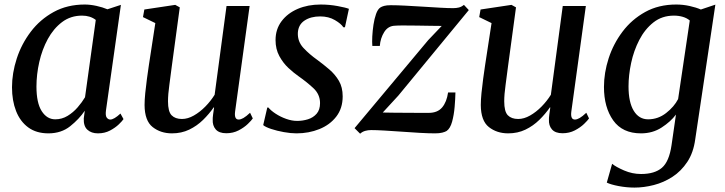

<svg xmlns="http://www.w3.org/2000/svg" viewBox="-20 -579 3202 848"><path d="M448 -91Q445 -68 451.5 -59.5Q458 -51 467 -51Q483.5 -51 512 -77.5L525.5 -53Q520.5 -45 505 -30Q489.5 -15 466 -2.5Q442.5 10 412.5 10Q383.5 10 366 -6Q348.5 -22 350 -56L354.5 -90Q329.5 -53 290 -21.5Q250.5 10 194 10Q140.5 10 104.8 -16.2Q69 -42.5 51 -88.5Q33 -134.5 33 -193.5Q33 -256 54 -320.5Q75 -385 116 -439Q157 -493 217 -526Q277 -559 354.5 -559Q378.5 -559 406 -553Q433.5 -547 454.5 -538L514 -557.5ZM403 -491Q378.5 -510 342.5 -510Q292 -510 254.2 -481.5Q216.5 -453 191.2 -406.8Q166 -360.5 153.5 -305.2Q141 -250 141 -196.5Q141 -124.5 164.2 -88.2Q187.5 -52 224 -52Q253.5 -52 278.5 -67.2Q303.5 -82.5 323 -105Q342.5 -127.5 355.5 -149.5Z M739.5 10Q689.5 10 654.2 -17.8Q619 -45.5 618.5 -115Q618.5 -137 621.5 -167.8Q624.5 -198.5 629 -231.2Q633.5 -264 637.5 -291L666 -477L611.5 -503.5L617.5 -537L754 -557.5L774 -546.5L739 -288Q734 -246.5 728 -204.2Q722 -162 722 -131.5Q722 -86 738 -69.8Q754 -53.5 783.5 -53.5Q809.5 -53.5 836.2 -68.8Q863 -84 887 -108.5Q911 -133 928 -160.5L980.5 -552.5H1082.5L1018.5 -87.5Q1013.5 -51 1034 -51Q1043.5 -51 1055.2 -57.8Q1067 -64.5 1084.5 -81L1096.5 -56Q1091 -47.5 1074.8 -31.8Q1058.5 -16 1034 -3.2Q1009.5 9.5 979.5 9.5Q947.5 9.5 932.8 -7.5Q918 -24.5 919.5 -51.5Q919 -56 921.2 -73.8Q923.5 -91.5 925.5 -104L924 -105Q904 -76 877 -49.5Q850 -23 815.8 -6.5Q781.5 10 739.5 10Z M1503.5 -458.5H1496.5Q1487 -474 1459.2 -490.2Q1431.5 -506.5 1394 -506.5Q1352.5 -506.5 1325 -488.2Q1297.5 -470 1295.5 -434Q1294 -395.5 1320 -367.5Q1346 -339.5 1382 -314Q1408.5 -294.5 1434.2 -272.5Q1460 -250.5 1476.8 -222Q1493.5 -193.5 1493.5 -153.5Q1493.5 -100.5 1465.2 -64Q1437 -27.5 1390.5 -8.8Q1344 10 1289.5 10Q1264.5 10 1233.8 4.5Q1203 -1 1177.5 -9.5Q1152 -18 1142.5 -26.5L1160.5 -104H1165.5Q1176.5 -90.5 1197.5 -76.8Q1218.5 -63 1243.8 -54Q1269 -45 1292.5 -45Q1317 -45 1340.2 -52.2Q1363.5 -59.5 1378.5 -76.8Q1393.5 -94 1393.5 -123.5Q1393.5 -162.5 1363.8 -190Q1334 -217.5 1299 -242Q1278 -256.5 1254.2 -278.5Q1230.5 -300.5 1213.8 -331.2Q1197 -362 1197 -402Q1197 -450 1223.5 -485.2Q1250 -520.5 1295 -539.8Q1340 -559 1396 -559Q1435 -559 1471.2 -552.2Q1507.5 -545.5 1521 -540Z M1931 -464.5Q1915 -464.5 1885 -465Q1855 -465.5 1821.5 -466Q1788 -466.5 1761.2 -466.5Q1734.5 -466.5 1725.5 -465.5Q1694.5 -465 1677.2 -437.8Q1660 -410.5 1657.5 -376H1624.5Q1623 -392.5 1624.2 -417.8Q1625.5 -443 1629.5 -469.8Q1633.5 -496.5 1641 -517.5Q1648.5 -538.5 1660 -546Q1666 -550 1676.8 -553Q1687.5 -556 1706 -556Q1733.5 -556 1771.2 -554Q1809 -552 1849 -549.5Q1889 -547 1924 -545Q1959 -543 1981 -543Q1995 -543 2006.5 -545.8Q2018 -548.5 2029 -557.5L2050.5 -534.5L1739.5 -157L1670.5 -82Q1691 -81.5 1720.5 -81.2Q1750 -81 1781 -80.8Q1812 -80.5 1837 -80.5Q1862 -80.5 1873.5 -80.5Q1912.5 -80.5 1932.8 -104.5Q1953 -128.5 1959 -170.5H1991.5Q1991 -143 1988 -107.2Q1985 -71.5 1976.8 -41.5Q1968.5 -11.5 1952.5 -0.5Q1946 3.5 1933.2 6.8Q1920.5 10 1901.5 10Q1873.5 10 1834.2 7.8Q1795 5.5 1753.5 2.5Q1712 -0.5 1676.2 -2.5Q1640.5 -4.5 1619 -4.5Q1605.5 -4.5 1593 -1Q1580.5 2.5 1570.5 11.5L1546 -13L1871 -401.5Z M2224.5 10Q2174.5 10 2139.2 -17.8Q2104 -45.5 2103.5 -115Q2103.5 -137 2106.5 -167.8Q2109.5 -198.5 2114 -231.2Q2118.5 -264 2122.5 -291L2151 -477L2096.5 -503.5L2102.5 -537L2239 -557.5L2259 -546.5L2224 -288Q2219 -246.5 2213 -204.2Q2207 -162 2207 -131.5Q2207 -86 2223 -69.8Q2239 -53.5 2268.5 -53.5Q2294.5 -53.5 2321.2 -68.8Q2348 -84 2372 -108.5Q2396 -133 2413 -160.5L2465.5 -552.5H2567.5L2503.5 -87.5Q2498.5 -51 2519 -51Q2528.5 -51 2540.2 -57.8Q2552 -64.5 2569.5 -81L2581.5 -56Q2576 -47.5 2559.8 -31.8Q2543.5 -16 2519 -3.2Q2494.5 9.5 2464.5 9.5Q2432.5 9.5 2417.8 -7.5Q2403 -24.5 2404.5 -51.5Q2404 -56 2406.2 -73.8Q2408.5 -91.5 2410.5 -104L2409 -105Q2389 -76 2362 -49.5Q2335 -23 2300.8 -6.5Q2266.5 10 2224.5 10Z M3050.5 37Q3042.5 95.5 3015.5 136.2Q2988.5 177 2950 202Q2911.5 227 2867.8 238.2Q2824 249.5 2782.5 249.5Q2747.5 249.5 2712.2 242.8Q2677 236 2660 227.5L2683.5 144.5Q2700 158 2736.2 173.8Q2772.5 189.5 2811.5 189.5Q2871.5 189.5 2903.5 162Q2935.5 134.5 2946 62L2965.5 -73Q2942 -41.5 2902.2 -15.8Q2862.5 10 2811 10Q2729 10 2688.2 -47.5Q2647.5 -105 2647.5 -195Q2647.5 -257.5 2668.2 -321.5Q2689 -385.5 2729.5 -439.2Q2770 -493 2829.5 -526Q2889 -559 2966.5 -559Q2997 -559 3026 -552.5Q3055 -546 3075.5 -537L3139.5 -558.5ZM3026.5 -488.5Q3013.5 -499.5 2995.2 -504.8Q2977 -510 2956.5 -510Q2904 -510 2866 -480Q2828 -450 2803.5 -402.5Q2779 -355 2767.5 -300.8Q2756 -246.5 2756 -197.5Q2756 -127.5 2779 -89.8Q2802 -52 2842.5 -52Q2886.5 -52 2922 -79.8Q2957.5 -107.5 2975 -141.5Z"/></svg>

Font: Merriweather Text Regular
Style: Italic
Weight: 400
Italic angle: -7.8°
Designer: Eben Sorkin
Foundry: Eben Sorkin
Version: Version 2.100; ttfautohint (v1.7.19-72a1) -l 8 -r 50 -G 200 